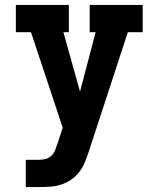

<svg xmlns="http://www.w3.org/2000/svg" viewBox="-20 -755 640 775"><path d="M84 0V-110H137Q151 -110 164.5 -113.5Q178 -117 188 -127Q198 -137 203 -150Q208 -163 212 -176H213V-177L233 -240L105 -625H44V-735H258V-625H236L303 -385L366 -625H342V-735H556V-625H496L338 -142Q331 -121 322.5 -100Q314 -79 300 -61Q286 -43 267.5 -30Q249 -17 227 -10Q205 -3 182.5 -1.5Q160 0 137 0Z"/></svg>

Font: Iosevka Etoile Extrabold
Style: Regular
Weight: 800
Designer: Belleve Invis
Foundry: Belleve Invis
Version: Version 22.1.2; ttfautohint (v1.8.4)